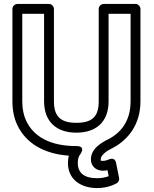

<svg xmlns="http://www.w3.org/2000/svg" viewBox="-20 -756 781 974"><path d="M367.2 -83C471.9 -83 530.8 -141.5 530.8 -242V-686H642.5V-242C642.5 -141.1 592 -77.6 517.5 -43.8C516.8 -43.5 515.9 -43 515.4 -42.7C480.2 -22.5 441.2 4.4 441.2 53C441.2 86.7 467.3 110 501.4 110C510.1 110 519.4 108.8 525.3 107.5L531.3 137.6C515.6 143.7 497 148 471.7 148C407 148 374.6 120.6 374.6 71C374.6 49.4 379.1 36.8 388 25.4C388 25.4 417.8 -15 368.3 -15H367.2C232.7 -15 149.9 -64.1 112.6 -143.6C99.8 -171.1 93 -203.6 93 -242V-686H203.6V-242C203.6 -141.9 263.4 -83 367.2 -83ZM367.2 -133C286.1 -133 253.6 -166.6 253.6 -242V-711C253.6 -721.7 243.7 -736 228.6 -736H68C57.3 -736 43 -726.1 43 -711V-242C43 -197.7 50.9 -157.6 67.4 -122.4C110.5 -30.2 202.1 24.8 329.1 33.7C326.5 43.4 324.6 58.1 324.6 71C324.6 154.4 390.8 198 471.7 198C514.5 198 546.5 187.3 571.4 174.1C580.6 169.2 586.4 158 584.2 147.1L568.8 70.1C563.5 43.6 542 49.1 535.2 51.7C522.1 56.8 515.5 60 501.4 60C488.8 60 491.2 59.6 491.2 53C491.2 44.7 493.6 38 500.6 30.3C508.9 21.3 519.1 11 539.2 1.3C627.5 -41.4 692.5 -121.7 692.5 -242V-711C692.5 -721.7 682.6 -736 667.5 -736H505.8C495.1 -736 480.8 -726.1 480.8 -711V-242C480.8 -165.9 449.2 -133 367.2 -133Z"/></svg>

Font: Asimov
Style: WidOu
Weight: 500
Designer: Google
Version: Version 2.000980; 2014